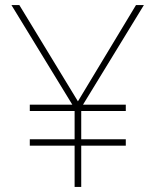

<svg xmlns="http://www.w3.org/2000/svg" viewBox="-20 -734 610 754"><path d="M286 -336 56 -714H25L264 -323H97V-298H273V-187H97V-162H273V0H299V-162H474V-187H299V-298H474V-323H306L545 -714H514Z"/></svg>

Font: Noto Sans Malayalam Thin
Style: Regular
Weight: 100
Designer: Jelle Bosma - Monotype Design Team
Foundry: Monotype Imaging Inc.
Version: Version 2.104